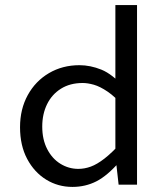

<svg xmlns="http://www.w3.org/2000/svg" viewBox="-20 -730 654 759"><path d="M448.9 0 437.7 -100H436.1V-710H521.7V0ZM266.3 8.9Q209.3 8.9 162.4 -20Q115.6 -48.8 87.4 -101.8Q59.2 -154.8 59.2 -227Q59.2 -298.5 89.7 -354Q120.1 -409.4 173.5 -440.9Q227 -472.3 294.1 -472.3Q337 -472.3 380.8 -454.7Q424.5 -437 473.8 -382L470 -307.9Q435.3 -347.6 405.4 -367.8Q375.5 -388 351.1 -395Q326.6 -401.9 306.9 -401.9Q256.8 -401.9 220.9 -379.3Q185 -356.8 166 -317.9Q147 -279.1 147 -229.7Q147 -178.4 166.6 -140.6Q186.1 -102.8 218.8 -82.6Q251.6 -62.4 289.7 -62.4Q314.3 -62.4 339 -71.4Q363.6 -80.4 392.8 -103Q422.1 -125.6 460.7 -167.9L453.3 -91.4Q404.5 -35.3 361.1 -13.2Q317.7 8.9 266.3 8.9Z"/></svg>

Font: Intel One Mono Light
Style: Regular
Weight: 300
Monospace: yes
Designer: Fred Shallcrass
Foundry: Frere-Jones Type LLC
Version: Version 1.004